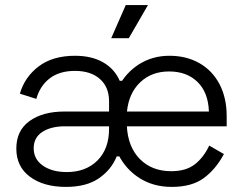

<svg xmlns="http://www.w3.org/2000/svg" viewBox="-20 -720 950 754"><path d="M58.1 -352.1Q77 -417.8 132 -459.4Q187.1 -501 274.5 -501Q339.9 -501 385 -475.2Q430 -449.3 450.2 -402.6H471L452.1 -254.2L469.8 -105.9H438.3Q417.6 -54 368.6 -20Q319.7 14 239 14Q151.5 14 97.8 -25.7Q44.1 -65.3 44.1 -136.6Q44.1 -207.3 96 -244.7Q148 -282 232.7 -282H408.3V-322.2Q408.3 -377.7 372.6 -409.6Q336.9 -441.6 274.5 -441.6Q213.6 -441.6 175.2 -412.2Q136.9 -382.8 122.7 -331.6ZM112.3 -137.9Q112.3 -94.7 148.5 -69.5Q184.7 -44.3 242.4 -44.3Q317 -44.3 362.7 -89.8Q408.3 -135.3 408.3 -214.3V-224H234.9Q180.1 -224 146.2 -201.9Q112.3 -179.7 112.3 -137.9ZM414.7 -247.3Q414.7 -318.7 444.2 -376.7Q473.7 -434.6 526.4 -467.8Q579.2 -501 645.2 -501Q712.1 -501 763.1 -472Q814.1 -442.9 842.2 -389.2Q870.2 -335.6 870.2 -263.9V-224H478.2Q482.7 -142.3 529.7 -95Q576.7 -47.7 652.5 -47.7Q710.6 -47.7 745.5 -75Q780.3 -102.4 801.6 -148.3L859.3 -115Q827.5 -55.5 780.5 -20.8Q733.5 14 654.2 14Q582.7 14 528.2 -20.4Q473.7 -54.9 444.2 -114.3Q414.7 -173.7 414.7 -247.3ZM800.4 -282Q797.8 -357 755.7 -398.2Q713.5 -439.4 643.9 -439.4Q575.4 -439.4 530.7 -396.9Q485.9 -354.4 478.6 -282ZM561 -700 485.8 -570H416.8L473.8 -700Z"/></svg>

Font: Space Grotesk Variable
Style: Regular
Weight: 400
Designer: Florian Karsten (Space Grotesk), Colophon Foundry (Space Mono)
Foundry: Florian Karsten
Version: Version 1.106